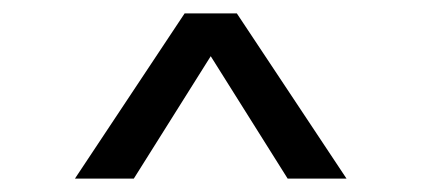

<svg xmlns="http://www.w3.org/2000/svg" viewBox="-20 -720 630 287"><path d="M92 -453 256 -700H334L498 -453H410L295 -636L180 -453Z"/></svg>

Font: Host Grotesk Light
Style: Regular
Weight: 400
Version: Version 1.003